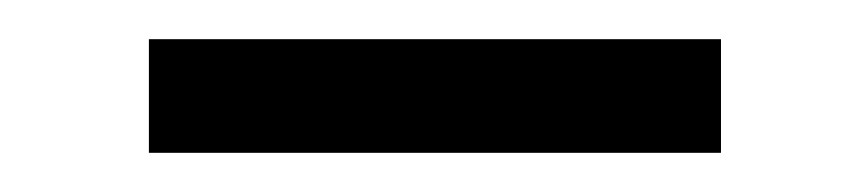

<svg xmlns="http://www.w3.org/2000/svg" viewBox="-20 -732 443 98"><path d="M56 -654V-712H348V-654Z"/></svg>

Font: PTCRaleway Medium
Style: Regular
Weight: 500
Designer: Matt McInerney, Pablo Impallari, Rodrigo Fuenzalida
Foundry: Matt McInerney, Pablo Impallari, Rodrigo Fuenzalida
Version: Version 3.000g; ttfautohint (v1.5) -l 8 -r 28 -G 28 -x 14 -D